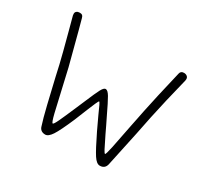

<svg xmlns="http://www.w3.org/2000/svg" viewBox="-144 -899 1153 1092"><g transform="rotate(30 432.5 -352.5)"><path d="M224 -32Q210 -74 190.5 -155Q171 -236 152 -318L136 -389Q123 -445 86 -583L63 -669Q62 -672 62 -680Q62 -690 69.5 -696Q77 -702 90 -702Q101 -702 106.5 -697.5Q112 -693 115 -681L134 -611Q172 -468 189 -401L212 -301Q237 -189 250.5 -134Q264 -79 271 -79Q277 -79 293 -113Q309 -147 342 -224L366 -280Q395 -349 408.5 -374.5Q422 -400 434 -400Q448 -400 464.5 -372Q481 -344 518 -266L540 -221L561 -177Q589 -119 600 -98.5Q611 -78 615 -78Q620 -78 631.5 -132Q643 -186 663 -291Q668 -315 673.5 -342.5Q679 -370 685 -400Q709 -515 739 -640L749 -683Q753 -702 774 -702Q786 -702 794.5 -695.5Q803 -689 803 -677Q803 -671 802 -668Q761 -504 737 -390L712 -267Q675 -90 663 -37Q655 -5 622 -5Q601 -5 579 -38.5Q557 -72 511 -167L472 -250Q442 -320 437 -320Q434 -320 424 -297.5Q414 -275 402 -245L368 -161Q328 -68 306.5 -35.5Q285 -3 265 -3Q249 -3 238.5 -10.5Q228 -18 224 -32Z"/></g></svg>

Font: Mali Light
Style: Regular
Weight: 300
Designer: Kitiyaporn Chalermlarp | Katatrad Aksorn Co.,Ltd.
Foundry: Cadson Demak Co.,Ltd.
Version: Version 1.000; ttfautohint (v1.6)